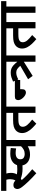

<svg xmlns="http://www.w3.org/2000/svg" viewBox="1378 -2040 677 3473"><g transform="rotate(-90 1716.5 -303.5)"><path d="M391 -329Q422 -329 448 -331.5Q474 -334 502 -340L512 -243Q484 -237 457 -235.5Q430 -234 402 -234Q349 -234 302.5 -243Q256 -252 225 -265Q211 -257 195 -250Q234 -203 285 -154Q336 -105 392 -59L319 15Q236 -59 170 -128.5Q104 -198 69 -245Q47 -275 40.5 -295Q34 -315 34 -332Q34 -355 50.5 -377Q67 -399 108 -399Q154 -399 187 -363Q201 -383 206.5 -408Q212 -433 212 -458Q212 -477 209 -495Q206 -513 202 -527H0V-622H472V-527H314Q319 -511 322.5 -491Q326 -471 326 -445Q326 -411 319 -384.5Q312 -358 299 -337Q320 -333 343 -331Q366 -329 391 -329Z M1020 -527H921V0H807V-140Q776 -121 740.5 -110Q705 -99 657 -99Q600 -99 555 -119.5Q510 -140 484 -179.5Q458 -219 458 -275Q458 -360 516.5 -408Q575 -456 671 -456Q698 -456 729 -453.5Q760 -451 776 -447L768 -350Q751 -354 729.5 -356.5Q708 -359 687 -359Q631 -359 601.5 -337Q572 -315 572 -276Q572 -232 599.5 -213.5Q627 -195 665 -195Q712 -195 746.5 -214Q781 -233 807 -261V-527H418V-622H1020Z M1525 -527V0H1411V-310H1313Q1256 -310 1228 -304.5Q1200 -299 1182 -284Q1160 -266 1160 -229Q1160 -189 1193 -149Q1226 -109 1290 -60L1216 15Q1169 -24 1130.5 -65Q1092 -106 1069 -150.5Q1046 -195 1046 -244Q1046 -280 1059.5 -308.5Q1073 -337 1094 -356Q1124 -382 1166 -393.5Q1208 -405 1282 -405H1411V-527H1005V-622H1623V-527Z M1609 -622H2000V-527H1609ZM1839 -277V-241Q1839 -206 1823 -189.5Q1807 -173 1779 -173Q1757 -173 1733.5 -186Q1710 -199 1689 -220Q1668 -241 1655 -265.5Q1642 -290 1642 -312Q1642 -337 1655.5 -355Q1669 -373 1709 -373H2006V-277Z M2080 -51 2020 -134 2263 -275Q2228 -315 2202 -331.5Q2176 -348 2141 -348Q2113 -348 2084.5 -340Q2056 -332 2015 -311L1977 -406Q2017 -424 2056 -436Q2095 -448 2139 -448Q2179 -448 2209.5 -437Q2240 -426 2270 -400Q2300 -374 2336 -329V-527H1951V-622H2548V-527H2450V0H2336V-211Z M3054 -527V0H2940V-310H2842Q2785 -310 2757 -304.5Q2729 -299 2711 -284Q2689 -266 2689 -229Q2689 -189 2722 -149Q2755 -109 2819 -60L2745 15Q2698 -24 2659.5 -65Q2621 -106 2598 -150.5Q2575 -195 2575 -244Q2575 -280 2588.5 -308.5Q2602 -337 2623 -356Q2653 -382 2695 -393.5Q2737 -405 2811 -405H2940V-527H2534V-622H3152V-527Z M3335 -527V0H3221V-527H3138V-622H3433V-527Z"/></g></svg>

Font: Noto Sans Devanagari UI SemiBold
Style: Regular
Weight: 600
Designer: Jelle Bosma - Monotype Design Team
Foundry: Monotype Imaging Inc.
Version: Version 2.003; ttfautohint (v1.8.4.7-5d5b)